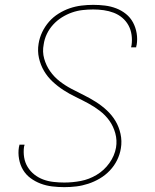

<svg xmlns="http://www.w3.org/2000/svg" viewBox="-20 -763 640 791"><path d="M245 8Q220 8 195 5Q170 2 147.5 -6.5Q125 -15 106 -29Q87 -43 75 -63Q63 -83 58.5 -108Q54 -133 58 -157Q59 -160 59.5 -162.5Q60 -165 60 -167H81Q81 -165 80.5 -163Q80 -161 79 -159Q76 -136 79.5 -114.5Q83 -93 94 -75Q105 -57 121.5 -44Q138 -31 158 -23.5Q178 -16 200.5 -13.5Q223 -11 245 -11Q279 -11 313 -17.5Q347 -24 378 -42.5Q409 -61 430.5 -91Q452 -121 458 -155Q463 -185 455 -214Q447 -243 430.5 -266Q414 -289 391 -306.5Q368 -324 343 -337.5Q318 -351 292 -363.5Q266 -376 242 -391.5Q218 -407 197 -426.5Q176 -446 161.5 -470.5Q147 -495 140.5 -524Q134 -553 139 -583Q143 -608 154 -631Q165 -654 182 -673.5Q199 -693 221.5 -707Q244 -721 267.5 -729Q291 -737 315.5 -740Q340 -743 364 -743Q389 -743 413 -740Q437 -737 459 -728.5Q481 -720 499 -705.5Q517 -691 528 -670.5Q539 -650 543 -626Q547 -602 543 -578Q542 -575 541.5 -573Q541 -571 541 -568H520Q521 -570 521 -572.5Q521 -575 522 -577Q525 -598 522 -619.5Q519 -641 509 -659Q499 -677 483.5 -690Q468 -703 448.5 -710.5Q429 -718 407.5 -721Q386 -724 364 -724Q342 -724 320 -721.5Q298 -719 276.5 -711.5Q255 -704 235 -691.5Q215 -679 199 -661.5Q183 -644 173 -623Q163 -602 160 -580Q154 -550 162 -521.5Q170 -493 186.5 -469.5Q203 -446 225.5 -428.5Q248 -411 273.5 -397.5Q299 -384 324.5 -371.5Q350 -359 374.5 -343.5Q399 -328 420 -308.5Q441 -289 455.5 -265Q470 -241 476.5 -211.5Q483 -182 478 -152Q474 -127 462.5 -103.5Q451 -80 432.5 -60.5Q414 -41 391 -27.5Q368 -14 343.5 -6Q319 2 294.5 5Q270 8 245 8Z"/></svg>

Font: Iosevka Curly Thin Extended
Style: Italic
Weight: 100
Width: 7
Italic angle: -9°
Monospace: yes
Designer: Belleve Invis
Foundry: Belleve Invis
Version: Version 11.1.0; ttfautohint (v1.8.3)